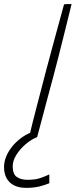

<svg xmlns="http://www.w3.org/2000/svg" viewBox="-115 -680 378 952"><path d="M129.5 185V228.5Q108.5 237.5 80.5 244.5Q52.5 251.5 13.5 251.5Q-20.5 251.5 -45 239.2Q-69.5 227 -82.2 203.8Q-95 180.5 -95 148.5Q-95 121.5 -84.2 95.8Q-73.5 70 -55.2 47.2Q-37 24.5 -13.2 6.5Q10.5 -11.5 36.5 -22.5L69 0Q41 10.5 13 34.2Q-15 58 -33.5 87.2Q-52 116.5 -52 145Q-52 183 -32 197.2Q-12 211.5 21.5 211.5Q57 211.5 79.5 204.5Q102 197.5 129.5 185ZM69 0Q66 0 57.8 -0.2Q49.5 -0.5 41 -1Q32.5 -1.5 29.5 -2Q36.5 -32 46.8 -72.8Q57 -113.5 68.8 -158.5Q80.5 -203.5 91.8 -246.5Q103 -289.5 112 -324.5Q128.5 -387 151.8 -472.5Q175 -558 202.5 -658.5Q205 -659 209.5 -659.2Q214 -659.5 219.5 -659.8Q225 -660 230.2 -660Q235.5 -660 240 -660Q223 -591 206 -522.5Q189 -454 173.8 -394.2Q158.5 -334.5 147 -291.5Q142.5 -275 133.8 -242.8Q125 -210.5 114.8 -171.8Q104.5 -133 94.8 -96.2Q85 -59.5 78 -33.2Q71 -7 69 0Z"/></svg>

Font: Grandstander Thin
Style: Italic
Weight: 100
Italic angle: -15°
Designer: Tyler Finck
Foundry: Etcetera Type Co
Version: Version 1.200